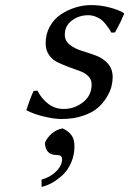

<svg xmlns="http://www.w3.org/2000/svg" viewBox="-20 -460 510 758"><path d="M112.8 -101.1 127.9 -102.1Q144 -70.3 170.7 -50Q197.3 -29.8 231 -29.8Q273.9 -29.8 307.9 -56.4Q341.8 -83 341.8 -127Q341.8 -146 328.4 -159.4Q314.9 -172.9 294.7 -179.7Q274.4 -186.5 251 -195.6Q227.5 -204.6 207.3 -214.1Q187 -223.6 173.6 -242.9Q160.2 -262.2 160.2 -289.1Q160.2 -325.7 176.8 -355.5Q193.4 -385.3 220.2 -403.1Q247.1 -420.9 277.8 -430.4Q308.6 -439.9 339.8 -439.9Q376 -439.9 411.9 -430.7Q447.8 -421.4 467.8 -409.2L470.2 -405.8Q463.9 -390.1 457 -376Q450.2 -361.8 446 -354.2Q441.9 -346.7 438.2 -339.8Q434.6 -333 434.1 -332L419.9 -331.1Q412.6 -343.3 408.9 -348.9Q405.3 -354.5 395.8 -366.2Q386.2 -377.9 377.9 -383.8Q369.6 -389.6 356.2 -394.8Q342.8 -399.9 328.1 -399.9Q291.5 -399.9 263.7 -378.9Q235.8 -357.9 235.8 -323.2Q235.8 -298.8 255.4 -283.4Q274.9 -268.1 302.5 -259.5Q330.1 -251 357.9 -241Q385.7 -231 405.3 -209.7Q424.8 -188.5 424.8 -154.8Q424.8 -138.2 420.2 -119.1Q415.5 -100.1 401.4 -76.4Q387.2 -52.7 366 -34.2Q344.7 -15.6 307.6 -2.9Q270.5 9.8 223.1 9.8Q193.4 9.8 152.8 0Q112.3 -9.8 84 -24.9Q100.6 -76.7 112.8 -101.1ZM144 277.8V249Q177.7 240.2 201.4 217Q225.1 193.8 225.1 168Q225.1 151.9 204.1 151.9Q181.2 151.9 169.9 140.1Q158.7 128.4 157.2 104Q166 83 184.6 67.1Q203.1 51.3 227.1 46.9Q249 56.6 261.5 72.8Q273.9 88.9 273.9 117.2Q273.9 151.9 261.2 181.4Q248.5 210.9 228.3 230Q208 249 186.5 261.2Q165 273.4 144 277.8Z"/></svg>

Font: Linear Smooth
Style: Italic
Weight: 400
Designer: Philipp H. Poll, Flanker
Foundry: Philipp H. Poll, reworked by Flanker
Version: Version 1.061 | FøM Fix